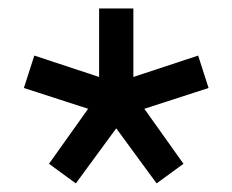

<svg xmlns="http://www.w3.org/2000/svg" viewBox="-20 -747 540 446"><path d="M93.8 -366.5 184.7 -494.3 35.5 -542.6 59.7 -617.9 210.2 -568.2V-727.3H289.8V-568.2L440.3 -617.9L464.5 -542.6L315.3 -494.3L406.2 -366.5L343.8 -321L250 -448.9L156.2 -321Z"/></svg>

Font: Interface
Style: Regular
Weight: 400
Designer: Rasmus Andersson
Foundry: rsms
Version: Version 1.8